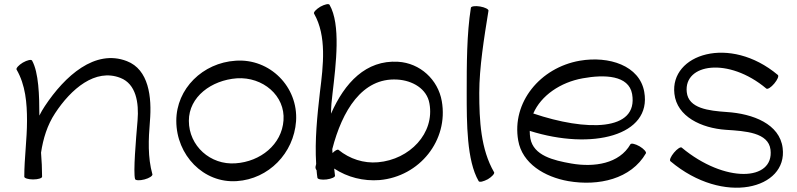

<svg xmlns="http://www.w3.org/2000/svg" viewBox="-20 -844 3808 917"><path d="M59 -512C102 -438 109 -352 109 -267C109 -178 96 -89 96 0C96 7 115 13 138 13C162 13 181 7 181 0C181 -38 179 -77 176 -115C186 -182 206 -247 243 -303C319 -419 435 -519 555 -472C630 -443 644 -353 637 -269C629 -175 616 -23 625 11C627 18 647 19 670 13C693 7 709 -4 708 -11C685 -93 689 -179 696 -264C706 -382 690 -512 586 -552C434 -611 290 -482 194 -337C184 -322 176 -308 168 -292C168 -387 165 -498 133 -555C129 -561 110 -557 89 -545C69 -533 56 -518 59 -512Z M1111 21C1263 11 1383 -112 1394 -265C1405 -429 1269 -566 1105 -554C949 -544 822 -421 822 -267C822 -103 952 32 1111 21ZM882 -267C882 -382 990 -461 1111 -470C1235 -478 1343 -387 1334 -269C1326 -154 1224 -72 1105 -64C985 -55 882 -147 882 -267Z M1480 -779C1541 -672 1524 -532 1508 -404C1495 -290 1483 -175 1490 -61C1489 -57 1488 -52 1487 -48C1486 -42 1488 -36 1492 -31C1493 -19 1494 -7 1496 5C1497 12 1516 16 1540 13C1563 10 1581 2 1580 -5C1579 -16 1577 -27 1576 -39C1640 3 1716 22 1793 16C1984 -1 2123 -174 2090 -361C2072 -464 1986 -543 1881 -549C1728 -558 1626 -449 1561 -301C1561 -333 1564 -365 1568 -396C1585 -541 1608 -727 1554 -821C1550 -828 1530 -823 1510 -812C1490 -800 1476 -785 1480 -779ZM1597 -128C1593 -132 1581 -126 1568 -113C1568 -120 1567 -126 1567 -132C1614 -314 1709 -474 1877 -464C1950 -460 2019 -420 2031 -350C2057 -208 1937 -82 1785 -69C1717 -63 1650 -85 1597 -128Z M2229 -807C2209 -681 2209 -536 2209 -400C2209 -256 2209 -77 2266 21C2270 28 2289 23 2310 12C2330 0 2343 -15 2340 -21C2276 -131 2269 -269 2269 -400C2269 -521 2292 -663 2313 -793C2314 -800 2296 -809 2273 -813C2250 -817 2230 -814 2229 -807Z M3065 -112C3068 -118 3055 -133 3035 -145C3014 -157 2995 -161 2991 -155C2938 -62 2818 -44 2709 -63C2623 -78 2528 -101 2513 -183C2511 -195 2510 -206 2510 -219C2807 -125 3094 -196 3057 -405C3035 -531 2888 -578 2749 -554C2560 -521 2423 -355 2455 -173C2474 -63 2581 1 2694 21C2839 46 2994 11 3065 -112ZM2763 -470C2867 -489 2983 -485 2999 -395C3030 -215 2778 -217 2527 -302C2564 -388 2657 -451 2763 -470Z M3182 -74C3436 140 3743 58 3718 -137C3704 -252 3576 -301 3451 -309C3365 -315 3268 -326 3260 -404C3245 -540 3459 -573 3640 -421C3646 -416 3663 -427 3678 -445C3693 -463 3701 -481 3695 -486C3465 -679 3179 -585 3201 -396C3213 -287 3330 -232 3447 -224C3541 -218 3650 -211 3660 -129C3678 22 3441 32 3236 -139C3231 -144 3214 -133 3199 -115C3184 -97 3176 -79 3182 -74Z"/></svg>

Font: Nupuram Expanded Light
Style: Regular
Weight: 300
Width: 7
Designer: Santhosh Thottingal (santhosh.thottingal@gmail.com)
Foundry: SMC
Version: Version 1.000